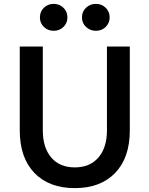

<svg xmlns="http://www.w3.org/2000/svg" viewBox="-20 -955 771 991"><path d="M650 -715V-282Q650 -141 574.5 -62.5Q499 16 366 16Q233 16 157.5 -62.5Q82 -141 82 -282V-715H201V-282Q201 -193 244.5 -142Q288 -91 366 -91Q444 -91 488 -142Q532 -193 532 -282V-715ZM475 -796Q445 -796 424 -816Q403 -836 403 -865Q403 -895 424 -915Q445 -935 475 -935Q505 -935 525.5 -915Q546 -895 546 -865Q546 -836 525.5 -816Q505 -796 475 -796ZM257 -796Q227 -796 206.5 -816Q186 -836 186 -865Q186 -895 206.5 -915Q227 -935 257 -935Q287 -935 307.5 -915Q328 -895 328 -865Q328 -836 307.5 -816Q287 -796 257 -796Z"/></svg>

Font: Wix Madefor Text SemiBold
Style: Regular
Weight: 600
Designer: Dalton Maag Ltd
Foundry: Dalton Maag Ltd
Version: Version 3.100